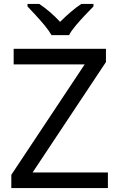

<svg xmlns="http://www.w3.org/2000/svg" viewBox="-20 -964 612 984"><path d="M533 0H38V-68L414 -634H50V-714H523V-646L147 -80H533ZM244 -784Q231 -807 209 -833.5Q187 -860 163 -886Q139 -912 121 -931V-944H181Q207 -927 235 -903Q263 -879 288 -852Q315 -879 343 -903Q371 -927 397 -944H459V-931Q440 -912 415.5 -886Q391 -860 368.5 -833.5Q346 -807 334 -784Z"/></svg>

Font: Noto Sans Deseret
Style: Regular
Weight: 400
Designer: Monotype Design Team
Foundry: Monotype Imaging Inc.
Version: Version 2.001; ttfautohint (v1.8.4.7-5d5b)